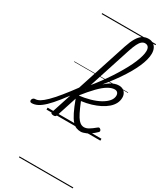

<svg xmlns="http://www.w3.org/2000/svg" viewBox="-524 -1130 1456 1741"><g transform="rotate(30 203.5 -259.5)"><path d="M-146 17Q-159 17 -163.5 9.5Q-168 2 -166 -7Q-164 -16 -156.5 -23.5Q-149 -31 -137 -31Q-114 -31 -87.5 -47Q-61 -63 -25.5 -98Q10 -133 57.5 -191Q105 -249 168 -335Q178 -348 184.5 -343Q191 -338 191.5 -324Q192 -310 182 -297Q118 -208 70 -147.5Q22 -87 -15.5 -51Q-53 -15 -84.5 1Q-116 17 -146 17ZM80 15Q68 15 59.5 10Q51 5 55 -7L329 -849Q349 -910 371.5 -947.5Q394 -985 421 -1002Q448 -1019 482 -1019Q511 -1019 531.5 -1006Q552 -993 563 -970Q574 -947 574 -915Q574 -887 565 -851.5Q556 -816 538 -775Q520 -734 494 -689Q468 -644 435 -596Q402 -548 362.5 -497.5Q323 -447 278 -396.5Q233 -346 183 -295L185 -332Q226 -379 263.5 -427Q301 -475 334.5 -523Q368 -571 396.5 -617.5Q425 -664 448 -706.5Q471 -749 487 -787.5Q503 -826 511.5 -857.5Q520 -889 520 -913Q520 -931 515 -943Q510 -955 500 -961.5Q490 -968 475 -968Q457 -968 441 -955Q425 -942 410.5 -913Q396 -884 380 -836L110 -4Q107 6 100.5 10.5Q94 15 80 15ZM368 19Q343 19 321 10.5Q299 2 277 -22.5Q255 -47 231 -95Q207 -143 178 -222H170L182 -255Q247 -263 302 -278.5Q357 -294 398.5 -317Q440 -340 463 -367.5Q486 -395 486 -426Q486 -445 475.5 -456.5Q465 -468 445 -468Q415 -468 377 -446Q339 -424 292 -376Q245 -328 185 -252L190 -294Q236 -357 281.5 -407.5Q327 -458 372.5 -488Q418 -518 462 -518Q499 -518 520.5 -495Q542 -472 542 -438Q542 -404 527 -375Q512 -346 484 -321.5Q456 -297 417.5 -277.5Q379 -258 332.5 -244Q286 -230 232 -223Q258 -159 277.5 -120.5Q297 -82 313.5 -63Q330 -44 344.5 -37.5Q359 -31 373 -31Q396 -31 421 -45.5Q446 -60 482 -90Q491 -98 498 -97Q505 -96 513 -88Q518 -82 519 -74.5Q520 -67 512 -60Q462 -12 425.5 3.5Q389 19 368 19ZM0 490H564V500H0ZM0 -20H564V0H0ZM0 -505H564V-500H0ZM0 -1010H564V-1000H0Z"/></g></svg>

Font: Playwrite MX Guides
Style: Regular
Weight: 400
Designer: Veronika Burian, José Scaglione
Foundry: TypeTogether
Version: Version 1.003